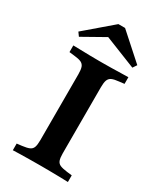

<svg xmlns="http://www.w3.org/2000/svg" viewBox="-193 -835 764 906"><g transform="rotate(30 188.5 -382.5)"><path d="M178.2 -2.4Q154.8 -2.4 128.6 -2Q102.4 -1.6 79 -1.2Q55.6 -0.8 38.7 0V-36.3L66.1 -39.5Q91.9 -42.7 104.8 -48.4Q117.7 -54 122.6 -67.3Q127.4 -80.6 127.4 -105.6V-465.3Q127.4 -490.3 122.6 -503.6Q117.7 -516.9 104.8 -523Q91.9 -529 66.1 -531.5L38.7 -534.7V-571Q55.6 -571 79 -570.2Q102.4 -569.4 128.6 -569Q154.8 -568.5 178.2 -568.5H188.7H199.2Q222.6 -568.5 248.8 -569Q275 -569.4 298.8 -570.2Q322.6 -571 338.7 -571V-534.7L311.3 -531.5Q285.5 -529 272.6 -523Q259.7 -516.9 254.8 -503.6Q250 -490.3 250 -465.3V-105.6Q250 -80.6 254.8 -67.3Q259.7 -54 272.6 -48.4Q285.5 -42.7 311.3 -39.5L338.7 -36.3V0Q322.6 -0.8 298.8 -1.2Q275 -1.6 248.8 -2Q222.6 -2.4 199.2 -2.4H188.7ZM41.1 -619.4 26.6 -639.5 172.6 -764.5H208.9L346.8 -641.1L332.3 -619.4L125.8 -701.6L198.4 -708.1Z"/></g></svg>

Font: Playfair 9pt
Style: Bold
Weight: 700
Designer: Claus Eggers Sørensen
Foundry: Claus Eggers Sørensen
Version: Version 2.203